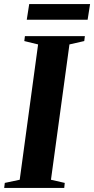

<svg xmlns="http://www.w3.org/2000/svg" viewBox="-38 -920 460 940"><path d="M-17.5 0 -14.5 -24.5 58.5 -40 148.5 -702.5 81 -719 84 -743H377.5L374.5 -719L302 -702.5L211.5 -40L279 -24.5L276.5 0ZM105 -900H403L391 -823.5H93Z"/></svg>

Font: Merriweather 120pt
Style: Bold Italic
Weight: 700
Italic angle: -7.8°
Version: Version 2.101